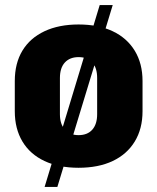

<svg xmlns="http://www.w3.org/2000/svg" viewBox="-20 -647 616 753"><path d="M288 11Q211 11 154.5 -15.5Q98 -42 68 -92Q38 -142 38 -211V-329Q38 -399 68 -448.5Q98 -498 154.5 -524.5Q211 -551 288 -551Q366 -551 422 -524.5Q478 -498 508.5 -448Q539 -398 539 -329V-211Q539 -142 508.5 -92Q478 -42 422 -15.5Q366 11 288 11ZM288 -117Q323 -117 342 -138.5Q361 -160 361 -199V-341Q361 -381 342 -402Q323 -423 288 -423Q254 -423 234.5 -402Q215 -381 215 -341V-199Q215 -160 234.5 -138.5Q254 -117 288 -117ZM422 -627 205 86H155L371 -627Z"/></svg>

Font: Pathway Extreme Condensed ExtraBold
Style: Regular
Weight: 800
Width: 3
Version: Version 1.001;gftools[0.9.26]